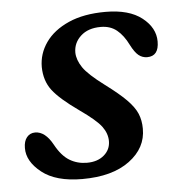

<svg xmlns="http://www.w3.org/2000/svg" viewBox="-42 -508 521 559"><g transform="rotate(-5 219.0 -228.5)"><path d="M194.5 -35.5Q225.5 -35.5 244.5 -51.8Q263.5 -68 263.5 -93Q263.5 -115 248.5 -135.5Q233.5 -156 185 -190Q130.5 -228.5 109.2 -256.5Q88 -284.5 87.5 -324.5Q87.5 -363.5 110.5 -396.2Q133.5 -429 178 -448.8Q222.5 -468.5 286 -468.5Q355 -468.5 392.5 -439Q430 -409.5 430 -369.5Q430 -326.5 396 -326.5Q382 -326.5 371 -335.2Q360 -344 348.5 -366.5Q334.5 -395 315.5 -410.5Q296.5 -426 268.5 -426Q231.5 -426 210 -406.2Q188.5 -386.5 188.5 -358Q189 -336.5 204.2 -314Q219.5 -291.5 266.5 -256.5Q305.5 -227.5 327 -205.8Q348.5 -184 356.8 -164.2Q365 -144.5 365 -120.5Q365.5 -64 315.2 -26.8Q265 10.5 177 10.5Q100 10.5 58.8 -22.2Q17.5 -55 18 -94Q18 -114 27.2 -125.2Q36.5 -136.5 51.5 -136.5Q81 -136.5 103 -96Q121 -63 143.8 -49.2Q166.5 -35.5 194.5 -35.5Z"/></g></svg>

Font: Fraunces 9pt Soft
Style: Italic
Weight: 400
Italic angle: -16°
Version: Version 1.000;[0bf87f6ff]